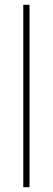

<svg xmlns="http://www.w3.org/2000/svg" viewBox="-20 -780 219 800"><path d="M103 0V-760H77V0Z"/></svg>

Font: Noto Sans Gurmukhi Condensed Thin
Style: Regular
Weight: 100
Width: 3
Designer: Jelle Bosma - Monotype Design Team
Foundry: Monotype Imaging Inc.
Version: Version 2.004